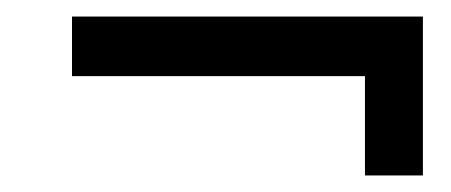

<svg xmlns="http://www.w3.org/2000/svg" viewBox="-20 -412 545 232"><path d="M67 -392H491V-200H421V-320H67Z"/></svg>

Font: PT Sans
Style: Italic
Weight: 400
Italic angle: -12°
Designer: A.Korolkova, O.Umpeleva, V.Yefimov
Foundry: ParaType Ltd
Version: Version 2.003W OFL